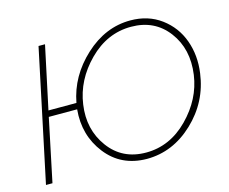

<svg xmlns="http://www.w3.org/2000/svg" viewBox="-101 -856 1195 1001"><g transform="rotate(-15 496.5 -355.0)"><path d="M677 -715Q773 -715 842.5 -663.5Q912 -612 941.5 -530.5Q971 -449 958 -355Q938 -205 827 -100Q716 5 575 5Q437 4 357 -98.5Q277 -201 290 -339H137L66 0H31L181 -710H216L144 -372H295Q321 -511 431.5 -613Q542 -715 677 -715ZM924 -355Q943 -491 871 -586.5Q799 -682 672 -682Q543 -682 444 -582.5Q345 -483 327 -355Q308 -224 380 -126Q452 -28 580 -28Q709 -28 807.5 -128Q906 -228 924 -355Z"/></g></svg>

Font: Raleway-v4020 ExtraLight
Style: Italic
Weight: 275
Italic angle: -12°
Designer: Matt McInerney, Pablo Impallari, Rodrigo Fuenzalida
Foundry: Matt McInerney, Pablo Impallari, Rodrigo Fuenzalida
Version: Version 4.020;PS 004.020;hotconv 1.0.88;makeotf.lib2.5.64775